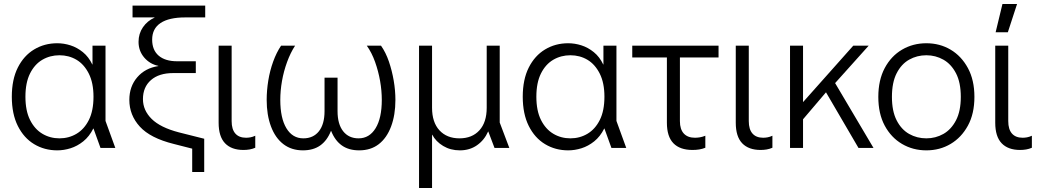

<svg xmlns="http://www.w3.org/2000/svg" viewBox="-20 -739 5197 959"><path d="M266 12Q202 12 150.5 -19Q99 -50 69 -110Q39 -170 39 -256Q39 -342 69 -401.5Q99 -461 150.5 -492Q202 -523 266 -523Q299 -523 332 -512.5Q365 -502 394 -478.5Q423 -455 441 -417H442V-511H507V-135L556 0H482L447 -97H446Q426 -57 396 -33Q366 -9 332.5 1.5Q299 12 266 12ZM277 -48Q324 -48 362.5 -71Q401 -94 424 -140Q447 -186 447 -256Q447 -325 423.5 -371.5Q400 -418 362 -440.5Q324 -463 277 -463Q230 -463 191.5 -440.5Q153 -418 130 -372Q107 -326 107 -256Q107 -186 130 -140Q153 -94 191.5 -71Q230 -48 277 -48Z M940 120V-45L985 15L848 -20Q731 -49 678.5 -106.5Q626 -164 626 -240Q626 -307 665.5 -353Q705 -399 771 -409V-410Q728 -419 700 -452Q672 -485 672 -530Q672 -571 694 -603Q716 -635 752 -651V-652H642V-711H1005V-652H905Q824 -652 782 -624Q740 -596 740 -541Q740 -489 772.5 -461Q805 -433 865 -433H958V-374H845Q774 -374 734 -339Q694 -304 694 -244Q694 -188 737.5 -145Q781 -102 873 -78L1000 -46V120Z M1196 10Q1136 10 1104 -23.5Q1072 -57 1072 -126V-511H1137V-134Q1137 -93 1155.5 -72Q1174 -51 1209 -51Q1219 -51 1230.5 -53Q1242 -55 1255 -61V-1Q1241 5 1226.5 7.5Q1212 10 1196 10Z M1493 12Q1436 12 1395.5 -19Q1355 -50 1333.5 -107.5Q1312 -165 1312 -240Q1312 -287 1320 -336.5Q1328 -386 1344.5 -431.5Q1361 -477 1384 -511H1454Q1431 -476 1414 -429.5Q1397 -383 1388.5 -334.5Q1380 -286 1380 -240Q1380 -149 1410.5 -98.5Q1441 -48 1495 -48Q1545 -48 1573 -83.5Q1601 -119 1601 -184V-351H1666V-184Q1666 -119 1694 -83.5Q1722 -48 1771 -48Q1825 -48 1856 -98.5Q1887 -149 1887 -240Q1887 -286 1878.5 -334.5Q1870 -383 1853.5 -429.5Q1837 -476 1812 -511H1883Q1907 -477 1922.5 -431.5Q1938 -386 1946.5 -336.5Q1955 -287 1955 -240Q1955 -165 1933.5 -107.5Q1912 -50 1872 -19Q1832 12 1774 12Q1722 12 1687.5 -12.5Q1653 -37 1634 -85H1633Q1614 -37 1579.5 -12.5Q1545 12 1493 12Z M2073 200V-511H2138V-201Q2138 -128 2175 -88Q2212 -48 2275 -48Q2338 -48 2374.5 -88Q2411 -128 2411 -201V-511H2476V-127L2524 0H2450L2419 -82H2418Q2399 -39 2362.5 -13.5Q2326 12 2277 12Q2230 12 2193.5 -10Q2157 -32 2139 -66H2138V200Z M2818 12Q2754 12 2702.5 -19Q2651 -50 2621 -110Q2591 -170 2591 -256Q2591 -342 2621 -401.5Q2651 -461 2702.5 -492Q2754 -523 2818 -523Q2851 -523 2884 -512.5Q2917 -502 2946 -478.5Q2975 -455 2993 -417H2994V-511H3059V-135L3108 0H3034L2999 -97H2998Q2978 -57 2948 -33Q2918 -9 2884.5 1.5Q2851 12 2818 12ZM2829 -48Q2876 -48 2914.5 -71Q2953 -94 2976 -140Q2999 -186 2999 -256Q2999 -325 2975.5 -371.5Q2952 -418 2914 -440.5Q2876 -463 2829 -463Q2782 -463 2743.5 -440.5Q2705 -418 2682 -372Q2659 -326 2659 -256Q2659 -186 2682 -140Q2705 -94 2743.5 -71Q2782 -48 2829 -48Z M3439 10Q3376 10 3343.5 -23.5Q3311 -57 3311 -126V-479H3376V-134Q3376 -93 3395.5 -72Q3415 -51 3451 -51Q3462 -51 3475 -53Q3488 -55 3503 -61V-1Q3488 5 3472.5 7.5Q3457 10 3439 10ZM3138 -452V-511H3569V-452Z M3779 10Q3719 10 3687 -23.5Q3655 -57 3655 -126V-511H3720V-134Q3720 -93 3738.5 -72Q3757 -51 3792 -51Q3802 -51 3813.5 -53Q3825 -55 3838 -61V-1Q3824 5 3809.5 7.5Q3795 10 3779 10Z M3956 -102V-230H3992L4242 -511H4319L4136 -307L4121 -296ZM3926 0V-511H3991V0ZM4268 0 4091 -303 4137 -348 4343 0Z M4607 12Q4540 12 4485.5 -20Q4431 -52 4399 -111.5Q4367 -171 4367 -255Q4367 -339 4399 -399Q4431 -459 4485.5 -491Q4540 -523 4607 -523Q4674 -523 4728 -491Q4782 -459 4814.5 -399Q4847 -339 4847 -255Q4847 -171 4814.5 -111.5Q4782 -52 4728 -20Q4674 12 4607 12ZM4607 -48Q4653 -48 4692 -70Q4731 -92 4755 -138Q4779 -184 4779 -255Q4779 -327 4755 -373Q4731 -419 4692 -441Q4653 -463 4607 -463Q4560 -463 4521 -441Q4482 -419 4458.5 -373Q4435 -327 4435 -255Q4435 -184 4458.5 -138Q4482 -92 4521 -70Q4560 -48 4607 -48Z M5075 10Q5015 10 4983 -23.5Q4951 -57 4951 -126V-511H5016V-134Q5016 -93 5034.5 -72Q5053 -51 5088 -51Q5098 -51 5109.5 -53Q5121 -55 5134 -61V-1Q5120 5 5105.5 7.5Q5091 10 5075 10ZM4953 -578 4987 -719H5060L5014 -578Z"/></svg>

Font: TikTok Sans 24pt Light
Style: Regular
Weight: 300
Version: Version 4.000